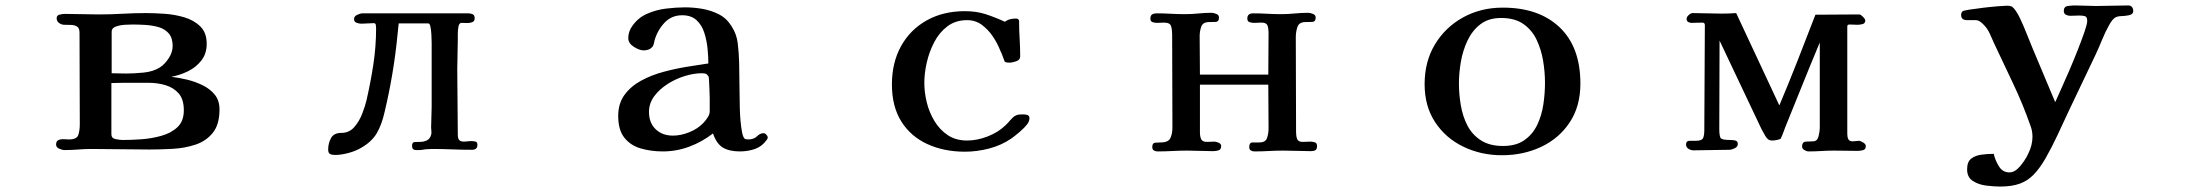

<svg xmlns="http://www.w3.org/2000/svg" viewBox="-20 -553 8040 705"><path d="M655 -148Q655 -188 636.5 -209.5Q618 -231 588.5 -240Q559 -249 525 -249H477Q455 -249 433 -249Q411 -249 389 -248V-60Q389 -45 405 -42Q421 -39 431 -39Q460 -39 497.5 -41.5Q535 -44 571.5 -54Q608 -64 631.5 -86Q655 -108 655 -148ZM614 -384Q614 -414 599.5 -430.5Q585 -447 562 -453.5Q539 -460 513.5 -461.5Q488 -463 466 -463Q457 -463 439 -462Q421 -461 405.5 -455.5Q390 -450 390 -437V-284Q404 -284 417 -283.5Q430 -283 443 -283Q472 -283 507.5 -286.5Q543 -290 568 -306Q586 -318 600 -340Q614 -362 614 -384ZM786 -151Q786 -96 761.5 -65.5Q737 -35 698 -22Q659 -9 614 -6.5Q569 -4 528 -4Q476 -4 423 -5Q370 -6 317 -6Q292 -6 267 -4Q242 -2 217 -2Q209 -2 197.5 -7Q186 -12 186 -22Q186 -34 193.5 -38Q201 -42 211 -42Q217 -42 222.5 -41.5Q228 -41 233 -41Q262 -41 267.5 -57.5Q273 -74 273 -97Q273 -181 272.5 -265Q272 -349 272 -433Q272 -450 263 -455.5Q254 -461 241 -461.5Q228 -462 216 -462Q206 -462 197 -468.5Q188 -475 188 -486Q188 -497 199.5 -499.5Q211 -502 218 -502Q250 -502 280.5 -501Q311 -500 342 -500Q386 -500 429.5 -502.5Q473 -505 516 -505Q545 -505 583 -502.5Q621 -500 656.5 -489.5Q692 -479 715.5 -456Q739 -433 739 -392Q739 -356 719.5 -331Q700 -306 670.5 -291.5Q641 -277 609 -271Q635 -268 665 -261Q695 -254 723 -240.5Q751 -227 768.5 -205.5Q786 -184 786 -151Z M1733 -21Q1733 -3 1713 -3Q1676 -3 1640 -4.5Q1604 -6 1567 -6Q1556 -6 1545 -5Q1534 -4 1523 -2Q1519 -2 1515.5 -2Q1512 -2 1508 -2Q1493 -2 1493 -17Q1493 -31 1502.5 -31.5Q1512 -32 1522 -32Q1536 -32 1547.5 -37.5Q1559 -43 1563 -58Q1565 -64 1564 -71Q1563 -78 1563 -85Q1563 -104 1564 -123Q1565 -142 1565 -161Q1565 -216 1565 -270Q1565 -324 1565 -378Q1565 -382 1565 -396Q1565 -410 1564 -426.5Q1563 -443 1560.5 -455Q1558 -467 1553 -467H1444Q1443 -458 1442 -448.5Q1441 -439 1440 -429Q1433 -356 1421 -284Q1409 -212 1392 -141Q1382 -96 1363.5 -64Q1345 -32 1304 -9Q1285 2 1258.5 9Q1232 16 1210 16Q1199 16 1192 12.5Q1185 9 1185 -4Q1185 -27 1195.5 -46Q1206 -65 1233 -65Q1262 -65 1280.5 -86Q1299 -107 1310 -135.5Q1321 -164 1326 -186Q1341 -251 1351 -317Q1361 -383 1361 -450Q1361 -455 1360 -461.5Q1359 -468 1352 -468Q1341 -468 1329.5 -467Q1318 -466 1307 -466Q1298 -466 1289 -469.5Q1280 -473 1280 -483Q1280 -493 1291.5 -498.5Q1303 -504 1311 -504H1700Q1709 -504 1716 -500.5Q1723 -497 1723 -486Q1723 -475 1714 -471.5Q1705 -468 1694 -468.5Q1683 -469 1675 -469Q1666 -469 1663.5 -456Q1661 -443 1661 -428.5Q1661 -414 1661 -408Q1661 -380 1660 -353Q1659 -326 1659 -299Q1659 -239 1660 -178.5Q1661 -118 1661 -58Q1661 -45 1666 -39Q1671 -33 1684 -33Q1690 -33 1696.5 -34Q1703 -35 1709 -35Q1717 -35 1725 -33.5Q1733 -32 1733 -21Z M2586 -172Q2586 -177 2586 -192.5Q2586 -208 2585 -225.5Q2584 -243 2583.5 -257Q2583 -271 2581 -273Q2576 -281 2570.5 -282.5Q2565 -284 2556 -284Q2528 -284 2495 -274Q2462 -264 2432 -245Q2402 -226 2382.5 -200Q2363 -174 2363 -142Q2363 -102 2387.5 -78.5Q2412 -55 2451 -55Q2480 -55 2511 -67.5Q2542 -80 2562 -101Q2570 -109 2578 -121Q2586 -133 2586 -144ZM2799 -48Q2799 -43 2795 -39Q2778 -15 2752 -6Q2726 3 2697 3Q2658 3 2634.5 -11Q2611 -25 2598 -63Q2558 -32 2511 -14.5Q2464 3 2414 3Q2370 3 2332.5 -8Q2295 -19 2272.5 -47.5Q2250 -76 2250 -127Q2250 -173 2273 -204.5Q2296 -236 2333.5 -256.5Q2371 -277 2415.5 -289Q2460 -301 2503.5 -308Q2547 -315 2581 -320Q2581 -345 2578 -375Q2575 -405 2566 -433Q2557 -461 2537.5 -479Q2518 -497 2485 -497Q2445 -497 2419 -468.5Q2393 -440 2383 -403Q2382 -399 2381 -393.5Q2380 -388 2377 -383Q2371 -375 2362.5 -371.5Q2354 -368 2344 -368Q2328 -368 2307.5 -381Q2287 -394 2287 -413Q2287 -438 2302 -458Q2323 -488 2356 -502.5Q2389 -517 2426 -521.5Q2463 -526 2496 -526Q2527 -526 2559 -520.5Q2591 -515 2619.5 -500.5Q2648 -486 2666 -457Q2685 -428 2689 -393.5Q2693 -359 2694 -325Q2695 -290 2695 -255Q2695 -220 2696 -185Q2696 -175 2696.5 -154.5Q2697 -134 2699 -110.5Q2701 -87 2704.5 -68.5Q2708 -50 2714 -44Q2718 -41 2727 -41Q2748 -41 2759.5 -52.5Q2771 -64 2784 -64Q2789 -64 2794 -58.5Q2799 -53 2799 -48Z M3760 -119Q3760 -108 3752 -97Q3742 -84 3724.5 -69Q3707 -54 3693 -44Q3656 -19 3611.5 -7.5Q3567 4 3523 4Q3446 4 3385 -24Q3324 -52 3289.5 -107Q3255 -162 3255 -243Q3255 -323 3288.5 -383.5Q3322 -444 3382.5 -478Q3443 -512 3523 -512Q3565 -512 3599 -501Q3633 -490 3670 -473Q3679 -480 3689.5 -482.5Q3700 -485 3711 -485Q3715 -485 3718.5 -482.5Q3722 -480 3722 -475Q3722 -443 3724 -410.5Q3726 -378 3726 -346Q3726 -333 3711.5 -328Q3697 -323 3687 -323Q3682 -323 3677.5 -323.5Q3673 -324 3669 -327Q3665 -337 3661.5 -347Q3658 -357 3653 -367Q3643 -393 3626 -418.5Q3609 -444 3585.5 -461.5Q3562 -479 3531 -479Q3489 -479 3459 -456.5Q3429 -434 3410.5 -398.5Q3392 -363 3383 -323.5Q3374 -284 3374 -249Q3374 -214 3383 -177Q3392 -140 3411.5 -108Q3431 -76 3460.5 -56.5Q3490 -37 3531 -37Q3568 -37 3606.5 -52Q3645 -67 3671 -92Q3679 -99 3689.5 -111.5Q3700 -124 3708 -128Q3715 -132 3722.5 -132.5Q3730 -133 3738 -133Q3746 -133 3753 -130.5Q3760 -128 3760 -119Z M4816 -17Q4816 -5 4810 -1.5Q4804 2 4793 2Q4768 2 4743 1Q4718 0 4692 0Q4666 0 4639.5 1.5Q4613 3 4586 3Q4579 3 4573 -0.5Q4567 -4 4567 -13Q4567 -30 4580 -30Q4593 -30 4604 -30Q4627 -30 4632.5 -46.5Q4638 -63 4638 -82Q4638 -123 4637.5 -162.5Q4637 -202 4637 -242H4386V-67Q4386 -52 4390.5 -42Q4395 -32 4412 -32Q4419 -32 4425.5 -32.5Q4432 -33 4439 -33Q4445 -33 4454.5 -29Q4464 -25 4464 -17Q4464 -4 4454.5 -1Q4445 2 4434 2Q4411 2 4387 1Q4363 0 4340 0Q4312 0 4285 1.5Q4258 3 4230 3Q4223 3 4217 -0.5Q4211 -4 4211 -13Q4211 -28 4221.5 -29Q4232 -30 4242 -30Q4270 -30 4277.5 -46Q4285 -62 4285 -85Q4285 -171 4284.5 -256.5Q4284 -342 4284 -427Q4284 -444 4280 -457Q4276 -470 4254 -470Q4248 -470 4241.5 -469.5Q4235 -469 4229 -469Q4221 -469 4212.5 -471.5Q4204 -474 4204 -485Q4204 -496 4210.5 -500Q4217 -504 4227 -504Q4253 -504 4279 -502.5Q4305 -501 4331 -501Q4356 -501 4380 -503.5Q4404 -506 4429 -506Q4436 -506 4446 -502Q4456 -498 4456 -489Q4456 -473 4443.5 -472.5Q4431 -472 4420 -472Q4397 -472 4391 -455.5Q4385 -439 4385 -420Q4385 -385 4385.5 -349.5Q4386 -314 4386 -279H4637Q4637 -318 4637.5 -357Q4638 -396 4638 -434Q4638 -449 4634 -459.5Q4630 -470 4612 -470Q4605 -470 4598.5 -469.5Q4592 -469 4585 -469Q4577 -469 4568.5 -471.5Q4560 -474 4560 -485Q4560 -504 4581 -504Q4607 -504 4633 -502.5Q4659 -501 4684 -501Q4709 -501 4734 -503.5Q4759 -506 4784 -506Q4791 -506 4801 -502Q4811 -498 4811 -489Q4811 -473 4798 -472.5Q4785 -472 4774 -472Q4750 -472 4744 -454Q4738 -436 4738 -417Q4738 -329 4738.5 -242Q4739 -155 4739 -67Q4739 -53 4743 -42.5Q4747 -32 4764 -32Q4771 -32 4777.5 -32.5Q4784 -33 4791 -33Q4799 -33 4807.5 -30.5Q4816 -28 4816 -17Z M5653 -249Q5653 -289 5646 -330.5Q5639 -372 5622 -407.5Q5605 -443 5573.5 -465Q5542 -487 5492 -487Q5446 -487 5416 -464Q5386 -441 5368.5 -404Q5351 -367 5344 -325.5Q5337 -284 5337 -247Q5337 -207 5344 -166Q5351 -125 5368.5 -91.5Q5386 -58 5418 -37.5Q5450 -17 5499 -17Q5547 -17 5577.5 -38.5Q5608 -60 5624.5 -94.5Q5641 -129 5647 -169.5Q5653 -210 5653 -249ZM5783 -246Q5783 -163 5744 -104Q5705 -45 5639.5 -14Q5574 17 5495 17Q5418 17 5353 -14.5Q5288 -46 5249.5 -104.5Q5211 -163 5211 -244Q5211 -327 5249 -390Q5287 -453 5352 -489Q5417 -525 5498 -525Q5631 -525 5707 -452.5Q5783 -380 5783 -246Z M6831 -17Q6831 -4 6820.5 -1.5Q6810 1 6801 1Q6779 1 6758 0.5Q6737 0 6715 0Q6692 0 6668 1.5Q6644 3 6621 3Q6614 3 6605.5 -2Q6597 -7 6597 -15Q6597 -32 6611 -33Q6625 -34 6637 -34Q6653 -34 6657.5 -52.5Q6662 -71 6662 -83V-397Q6631 -323 6601 -248.5Q6571 -174 6541 -100Q6535 -86 6530 -71.5Q6525 -57 6518 -43Q6502 -37 6485 -37Q6472 -37 6462.5 -53Q6453 -69 6448 -79L6294 -404Q6294 -323 6293.5 -242Q6293 -161 6293 -80Q6293 -50 6299.5 -44.5Q6306 -39 6335 -39Q6343 -39 6352 -37Q6361 -35 6361 -24Q6361 -14 6349.5 -8.5Q6338 -3 6330 -3Q6297 -3 6264 -2Q6231 -1 6198 -1Q6189 -1 6180 -6.5Q6171 -12 6171 -22Q6171 -36 6184 -36Q6197 -36 6206 -36Q6229 -36 6233.5 -46Q6238 -56 6238 -75Q6238 -172 6239 -268Q6240 -364 6240 -461Q6240 -470 6231 -470Q6221 -470 6211.5 -469.5Q6202 -469 6191 -469Q6184 -469 6178.5 -472.5Q6173 -476 6173 -484Q6173 -491 6181 -498Q6189 -505 6195 -505Q6222 -505 6248.5 -504Q6275 -503 6302 -503Q6315 -503 6328.5 -503.5Q6342 -504 6355 -505L6513 -167H6514Q6549 -250 6581.5 -333Q6614 -416 6646 -499Q6687 -499 6727 -499.5Q6767 -500 6807 -500Q6812 -500 6820.5 -491.5Q6829 -483 6829 -478Q6829 -467 6819 -464.5Q6809 -462 6801 -462Q6794 -462 6786.5 -462.5Q6779 -463 6771 -463Q6763 -463 6763 -456Q6763 -357 6763 -258Q6763 -159 6763 -61Q6763 -49 6767 -41.5Q6771 -34 6784 -34Q6789 -34 6794.5 -35Q6800 -36 6805 -36Q6811 -36 6821 -30Q6831 -24 6831 -17Z M7813 -513Q7813 -500 7797 -497Q7781 -494 7772 -494Q7752 -494 7742.5 -485.5Q7733 -477 7724 -460Q7710 -435 7699 -408Q7688 -381 7676 -355Q7651 -302 7625.5 -249Q7600 -196 7575 -143Q7555 -100 7534.5 -56Q7514 -12 7490 30Q7469 66 7447 88.5Q7425 111 7396 121.5Q7367 132 7324 132Q7302 132 7273.5 128.5Q7245 125 7224 111.5Q7203 98 7203 69Q7203 41 7218 29.5Q7233 18 7255 15Q7277 12 7297 12H7301Q7305 33 7319 56.5Q7333 80 7358 80Q7374 80 7387.5 67.5Q7401 55 7412 38.5Q7423 22 7428 10Q7435 -4 7439 -19.5Q7443 -35 7443 -51Q7443 -62 7441 -72.5Q7439 -83 7435 -93Q7408 -170 7372.5 -245Q7337 -320 7302 -394Q7295 -411 7286 -430Q7277 -449 7264 -462Q7248 -479 7236 -479Q7224 -479 7203 -479Q7181 -479 7181 -498Q7181 -506 7186 -511Q7188 -514 7210.5 -517.5Q7233 -521 7262 -524.5Q7291 -528 7316 -530Q7341 -532 7348 -532Q7357 -532 7363 -530.5Q7369 -529 7375 -522Q7387 -508 7399.5 -481Q7412 -454 7423 -426Q7434 -398 7442 -379Q7463 -329 7484 -279Q7505 -229 7526 -179H7527Q7533 -193 7547 -223.5Q7561 -254 7577.5 -292.5Q7594 -331 7609 -369Q7624 -407 7634 -436Q7644 -465 7644 -476Q7644 -491 7636 -493.5Q7628 -496 7615 -496Q7607 -496 7598.5 -495.5Q7590 -495 7582 -495Q7573 -495 7565.5 -499Q7558 -503 7558 -513Q7558 -529 7573 -531Q7588 -533 7599 -533Q7619 -533 7638 -532Q7657 -531 7676 -531Q7706 -531 7735.5 -532Q7765 -533 7795 -533Q7804 -533 7808.5 -527Q7813 -521 7813 -513Z"/></svg>

Font: Kaisei Tokumin
Style: Bold
Weight: 700
Designer: Font-Kai, 金井和夫
Foundry: KAZUO KANAI
Version: Version 5.003